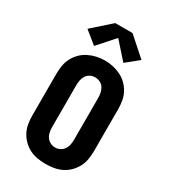

<svg xmlns="http://www.w3.org/2000/svg" viewBox="-235 -1094 1070 1213"><g transform="rotate(30 300.0 -487.5)"><path d="M300 8Q270 8 240 3Q210 -2 183 -15.5Q156 -29 134.5 -50.5Q113 -72 99 -98.5Q85 -125 80 -155Q75 -185 75 -215V-520Q75 -550 80 -580Q85 -610 99 -636.5Q113 -663 134.5 -684.5Q156 -706 183.5 -719.5Q211 -733 240.5 -739.5Q270 -746 300 -746Q330 -746 359.5 -739.5Q389 -733 416.5 -719.5Q444 -706 465.5 -684.5Q487 -663 501 -636.5Q515 -610 520 -580Q525 -550 525 -520V-215Q525 -185 520 -155Q515 -125 501 -98.5Q487 -72 465.5 -50.5Q444 -29 417 -15.5Q390 -2 360 3Q330 8 300 8ZM300 -112Q318 -112 335 -120.5Q352 -129 362.5 -144.5Q373 -160 376.5 -178.5Q380 -197 380 -215V-520Q380 -539 376 -557.5Q372 -576 362 -591.5Q352 -607 334.5 -615Q317 -623 299 -623Q280 -623 263.5 -614.5Q247 -606 237 -590.5Q227 -575 223.5 -556.5Q220 -538 220 -520V-215Q220 -197 223.5 -178.5Q227 -160 237.5 -144.5Q248 -129 265 -120.5Q282 -112 300 -112ZM193 -791 103 -864 237 -983H363L497 -864L407 -791L300 -911Z"/></g></svg>

Font: Iosevka Curly Slab HvEx
Style: Regular
Weight: 900
Width: 7
Monospace: yes
Designer: Belleve Invis
Foundry: Belleve Invis
Version: Version 11.1.0; ttfautohint (v1.8.3)